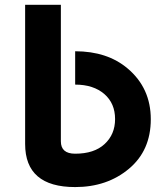

<svg xmlns="http://www.w3.org/2000/svg" viewBox="-20 -757 672 787"><path d="M288.1 9.8Q83 9.8 83 -167V-737.3H229.5V-177.7Q229.5 -127 288.1 -127Q366.2 -127 408.7 -166.5Q451.7 -206.1 451.7 -269Q451.7 -333 408.2 -371.1Q363.3 -410.2 288.1 -410.2V-546.9Q419.9 -546.9 503.4 -476.1Q598.1 -396 598.1 -268.1Q598.1 -140.1 508.5 -65.2Q418.9 9.8 288.1 9.8Z"/></svg>

Font: New Shape
Style: Bold
Weight: 700
Designer: Wojciech Kalinowski "wmk69" (wmk69@o2.pl)
Foundry: Wojciech Kalinowski "wmk69" (wmk69@o2.pl)
Version: Version 2.1.1; 2021-05-14